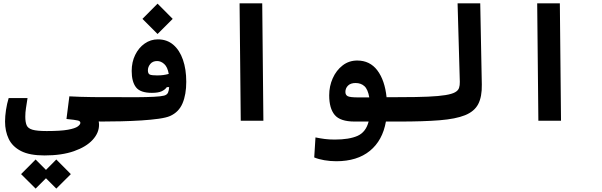

<svg xmlns="http://www.w3.org/2000/svg" viewBox="-20 -713 3556 1134"><path d="M242.7 205.1Q154.8 205.1 104 179Q53.2 152.8 31.5 107.4Q9.8 62 9.8 4.9Q9.8 -26.4 15.4 -63.5Q21 -100.6 31.2 -133.8H142.6Q137.2 -98.1 133.3 -73.7Q129.4 -49.3 129.4 -23.9Q129.4 7.3 137 26.1Q144.5 44.9 171.4 53Q198.2 61 255.9 61Q338.4 61 381.1 53.2Q423.8 45.4 439.2 33.9Q454.6 22.5 454.6 12.7Q454.6 2.4 440.2 -1.2Q425.8 -4.9 372.6 -10.3L389.6 -144Q419.4 -142.1 455.6 -141.1Q491.7 -140.1 526.4 -139.6Q561 -139.2 585.9 -139.2Q612.3 -139.2 624 -117.9Q635.7 -96.7 635.7 -66.9Q635.7 -34.7 621.6 -14.9Q607.4 4.9 580.1 4.9Q571.8 4.9 563 4.4Q564.9 13.7 564.9 24.4Q564.9 71.8 527.1 113Q489.3 154.3 417.2 179.7Q345.2 205.1 242.7 205.1ZM312.5 400.9 251.5 339.8 190.4 400.9 104.5 315.4 190.4 229 251.5 290.5 312.5 229 398.4 315.4Z M576.2 4.9 585.9 -139.2Q605.5 -139.2 625 -139.2Q644.5 -139.2 663.6 -139.2Q729 -138.7 787.8 -138.9Q846.7 -139.2 889.4 -141.4Q932.1 -143.6 949.7 -148.4Q966.8 -153.3 972.4 -166Q978 -178.7 979 -198.7L965.3 -198.2Q954.6 -183.1 934.6 -173.8Q914.6 -164.6 877 -164.6Q808.6 -164.6 783.2 -197.5Q757.8 -230.5 757.8 -293.9Q757.8 -346.7 778.6 -388.9Q799.3 -431.2 834.5 -455.8Q869.6 -480.5 912.6 -480.5Q966.3 -480.5 1003.7 -448.5Q1041 -416.5 1060.5 -360.1Q1080.1 -303.7 1080.1 -230Q1080.1 -154.8 1058.1 -102.8Q1036.1 -50.8 984.4 -27.8Q962.4 -18.1 917.7 -11.7Q873 -5.4 815.2 -1.7Q757.3 2 695.1 3.4Q632.8 4.9 576.2 4.9ZM976.6 -276.4Q969.7 -316.9 950.2 -334.7Q930.7 -352.5 908.2 -352.5Q881.8 -352.5 867.7 -335.2Q853.5 -317.9 853.5 -297.9Q853.5 -276.9 865.7 -272.2Q877.9 -267.6 907.7 -267.6Q928.7 -267.6 944.6 -269.8Q960.4 -272 976.6 -276.4ZM910.6 -512.2 821.3 -601.6 910.6 -691.4 1000 -601.6Z M1401.9 0 1395 -693.4H1528.8L1535.6 0Z M1965.8 239.3Q1931.2 239.3 1896.2 233.4Q1861.3 227.5 1835.9 216.8L1843.3 98.6Q1872.1 104.5 1898.2 107.9Q1924.3 111.3 1957 111.3Q2042.5 111.3 2091.8 89.4Q2141.1 67.4 2157.2 4.9H2074.7Q1989.3 4.9 1956.8 -34.2Q1924.3 -73.2 1924.3 -149.9Q1924.3 -204.1 1945.3 -251Q1966.3 -297.9 2003.7 -326.7Q2041 -355.5 2089.8 -355.5Q2165 -355.5 2209 -296.9Q2252.9 -238.3 2263.2 -138.7L2343.8 -139.2Q2366.2 -139.2 2375.7 -118.7Q2385.3 -98.1 2385.3 -67.4Q2385.3 -35.6 2373 -15.4Q2360.8 4.9 2338.9 4.9H2259.3Q2239.7 116.7 2164.6 178Q2089.4 239.3 1965.8 239.3ZM2161.1 -137.7Q2152.8 -185.5 2132.3 -204.1Q2111.8 -222.7 2080.1 -222.7Q2050.8 -222.7 2035.4 -207.3Q2020 -191.9 2020 -169.9Q2020 -152.3 2033.4 -145Q2046.9 -137.7 2096.2 -137.7Q2105 -137.7 2113.3 -137.7Q2121.6 -137.7 2129.9 -137.7Q2137.7 -137.7 2145.5 -137.7Q2152.8 -137.7 2161.1 -137.7Z M2337.9 4.9Q2323.7 4.9 2316.7 -12.5Q2309.6 -29.8 2309.6 -70.8Q2309.6 -110.4 2319.3 -124.8Q2329.1 -139.2 2343.8 -139.2Q2442.9 -139.2 2507.8 -142.1Q2572.8 -145 2611.1 -151.4Q2649.4 -157.7 2667.7 -168Q2686 -178.2 2691.2 -193.6Q2696.3 -209 2695.8 -229.5L2682.6 -693.4H2816.4L2825.7 -213.4Q2827.1 -141.6 2804.4 -98.1Q2781.7 -54.7 2726.6 -32.5Q2671.4 -10.3 2576.4 -2.7Q2481.4 4.9 2337.9 4.9Z M3159.7 0 3152.8 -693.4H3286.6L3293.5 0Z"/></svg>

Font: CaskaydiaMono NF
Style: Bold
Weight: 700
Designer: Aaron Bell
Foundry: Saja Typeworks
Version: Version 2111.001; ttfautohint (v1.8.4);Nerd Fonts 3.1.1